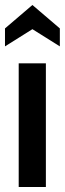

<svg xmlns="http://www.w3.org/2000/svg" viewBox="-26 -750 260 770"><path d="M49 -496H158V0H49ZM-6 -636 104 -730 214 -636V-564L104 -633L-6 -564Z"/></svg>

Font: Cabin Condensed SemiBold
Style: Regular
Weight: 600
Width: 3
Designer: Pablo Impallari
Foundry: Pablo Impallari. http://www.impallari.com Igino Marini. http://www.ikern.com
Version: Version 2.001